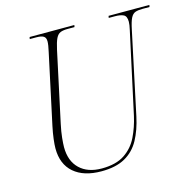

<svg xmlns="http://www.w3.org/2000/svg" viewBox="-106 -820 941 937"><g transform="rotate(-15 364.5 -352.0)"><path d="M294 10Q205 10 155 -33Q105 -76 105 -156Q105 -174 108.5 -203Q112 -232 119 -265L195 -619Q203 -654 203 -671Q203 -690 191.5 -697Q180 -704 155 -704H122L124 -714H350L348 -704H313Q291 -704 277 -698.5Q263 -693 254 -674.5Q245 -656 237 -619L161 -265Q153 -228 150 -198Q147 -168 147 -151Q147 -81 187.5 -42Q228 -3 299 -3Q371 -3 414.5 -32Q458 -61 481 -108.5Q504 -156 516 -210L605 -620Q611 -646 611 -661Q611 -689 595.5 -696.5Q580 -704 553 -704H521L523 -714H729L727 -704H692Q669 -704 655 -699Q641 -694 632 -676Q623 -658 615 -619L527 -205Q513 -139 486.5 -90.5Q460 -42 413.5 -16Q367 10 294 10Z"/></g></svg>

Font: Noto Serif Display SemiCondensed ExtraLight
Style: Italic
Weight: 200
Width: 4
Italic angle: -12°
Designer: Monotype Design Team
Foundry: Monotype Imaging Inc.
Version: Version 2.009